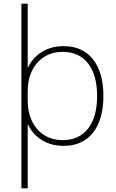

<svg xmlns="http://www.w3.org/2000/svg" viewBox="-20 -780 628 1040"><path d="M96 240V-760H130V-415H132Q158 -469 208 -499.5Q258 -530 325 -530Q427 -530 483.5 -459Q540 -388 540 -260Q540 -132 483.5 -61Q427 10 325 10Q258 10 208 -20.5Q158 -51 132 -105H130V240ZM320 -21Q408 -21 457 -83.5Q506 -146 506 -260Q506 -374 457 -436.5Q408 -499 320 -499Q262 -499 219.5 -472Q177 -445 153.5 -397Q130 -349 130 -284V-236Q130 -172 153.5 -123.5Q177 -75 219.5 -48Q262 -21 320 -21Z"/></svg>

Font: M PLUS 1 ExtraLight
Style: Regular
Weight: 250
Version: Version 1.001